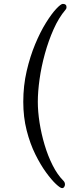

<svg xmlns="http://www.w3.org/2000/svg" viewBox="-20 -811 390 990"><path d="M300 159Q291 159 268.5 138Q246 117 217.5 78Q189 39 162 -15.5Q135 -70 117.5 -138.5Q100 -207 100 -286Q100 -369 117.5 -444.5Q135 -520 161.5 -583.5Q188 -647 217 -693.5Q246 -740 270 -765.5Q294 -791 304 -791Q323 -791 323 -774Q323 -766 318 -761Q283 -720 256.5 -660.5Q230 -601 211.5 -534Q193 -467 184 -402.5Q175 -338 175 -286Q175 -236 184 -178.5Q193 -121 210 -64Q227 -7 251.5 41.5Q276 90 307 121Q315 129 315 140Q315 147 311 153Q307 159 300 159Z"/></svg>

Font: Klee One SemiBold
Style: Regular
Weight: 600
Designer: Fontworks Inc.
Foundry: Fontworks Inc.
Version: Version 1.00;January 12, 2022;FontCreator 13.0.0.2683 64-bit